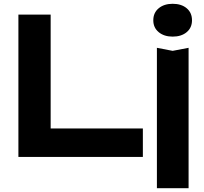

<svg xmlns="http://www.w3.org/2000/svg" viewBox="-20 -827 1076 1012"><path d="M247 -750V-75L170 -150H733V0H77V-750ZM807 -575 890 -559 974 -575V165H807ZM890 -634Q845 -634 816.5 -657.5Q788 -681 788 -720Q788 -760 816.5 -783.5Q845 -807 890 -807Q936 -807 964 -783.5Q992 -760 992 -720Q992 -681 964 -657.5Q936 -634 890 -634Z"/></svg>

Font: Unbounded Medium
Style: Regular
Weight: 500
Designer: Luke Prowse, Jean-Baptiste Morizot, Fátima Lázaro, Florian Runge
Foundry: NaN
Version: Version 1.700